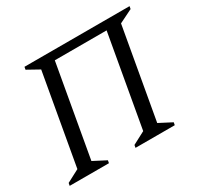

<svg xmlns="http://www.w3.org/2000/svg" viewBox="-141 -834 1046 1008"><g transform="rotate(-30 382.0 -330.0)"><path d="M10 0 13 -16 89 -56 186 -604 114 -644 117 -660H754L751 -644L670 -604L573 -56L650 -16L647 0H409L412 -16L488 -56L586 -610H272L174 -56L251 -16L248 0Z"/></g></svg>

Font: Spectral SC
Style: Italic
Weight: 400
Italic angle: -10°
Designer: Jean-Baptiste Levee
Foundry: Production Type
Version: Version 2.001